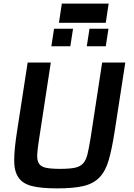

<svg xmlns="http://www.w3.org/2000/svg" viewBox="-20 -1034 741 1062"><path d="M58 0ZM545 -688H673L614 -306Q599 -210 581.5 -149Q564 -88 530.5 -53Q497 -18 441.5 -5Q386 8 297 8Q208 8 156.5 -5Q105 -18 81.5 -53Q58 -88 58.5 -149Q59 -210 74 -306L133 -688H261L197 -270Q188 -215 186 -181.5Q184 -148 195 -130Q206 -112 234 -106Q262 -100 313 -100Q364 -100 393.5 -106Q423 -112 439.5 -130Q456 -148 464 -181.5Q472 -215 481 -270ZM264 -778ZM264 -778 279 -875H384L369 -778ZM460 -778 475 -875H580L565 -778ZM306 -908ZM306 -908 322 -1014H581L565 -908Z"/></svg>

Font: Azeri Sans SemiBold
Style: Italic
Weight: 600
Designer: Hector Gatti & Omnibus-Type (original fonts) / Cristiano Sobral (main changes and remastering)
Foundry: Omnibus-Type
Version: Version 0.07;August 21, 2020;FontCreator 13.0.0.2681 64-bit;